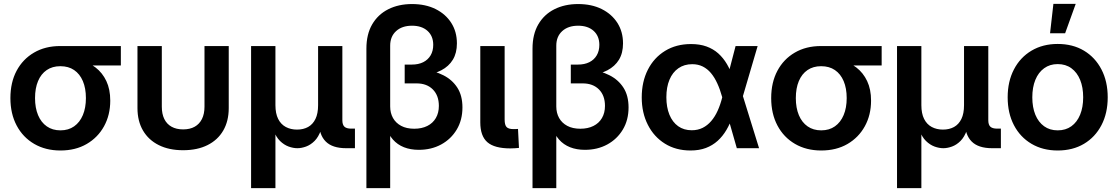

<svg xmlns="http://www.w3.org/2000/svg" viewBox="-20 -758 5719 982"><path d="M289.1 11.7Q212.9 11.7 155 -22Q97.2 -55.7 65.2 -116Q33.2 -176.3 33.2 -256.3Q33.2 -336.4 64.9 -396Q96.7 -455.6 154.1 -489Q211.4 -522.5 288.1 -522.5H598.1V-423.3H384.8L288.1 -419.4Q248 -419.4 219 -399.7Q189.9 -379.9 174.6 -343.3Q159.2 -306.6 159.2 -256.3Q159.2 -206.1 174.8 -168.9Q190.4 -131.8 219.5 -111.6Q248.5 -91.3 289.1 -91.3Q330.1 -91.3 359.1 -111.8Q388.2 -132.3 403.8 -169.4Q419.4 -206.5 419.4 -256.3Q419.4 -306.6 403.8 -343.3Q388.2 -379.9 359.1 -399.7Q330.1 -419.4 289.1 -419.4V-464.8Q341.8 -464.8 387.9 -452.1Q434.1 -439.5 469 -412.6Q503.9 -385.7 523.9 -343.5Q543.9 -301.3 543.9 -243.2Q543.9 -169.9 512.2 -112.3Q480.5 -54.7 423.3 -21.5Q366.2 11.7 289.1 11.7Z M916.5 10.3Q844.2 10.3 792 -15.9Q739.7 -42 711.4 -90.3Q683.1 -138.7 683.1 -205.1V-522.5H807.6V-212.4Q807.6 -175.3 820.3 -149.4Q833 -123.5 857.4 -109.9Q881.8 -96.2 916.5 -96.2Q951.7 -96.2 975.8 -109.9Q1000 -123.5 1012.9 -149.4Q1025.9 -175.3 1025.9 -212.4V-522.5H1149.9V-205.1Q1149.9 -138.7 1121.8 -90.3Q1093.8 -42 1041.5 -15.9Q989.3 10.3 916.5 10.3Z M1264.2 204.1V-522.5H1388.7V-220.2Q1388.7 -177.7 1402.6 -149.9Q1416.5 -122.1 1441.7 -108.6Q1466.8 -95.2 1499 -95.2Q1531.7 -95.2 1555.9 -108.6Q1580.1 -122.1 1593.5 -149.7Q1606.9 -177.2 1606.9 -220.2V-522.5H1731V-143.1Q1731 -120.1 1741.5 -110.1Q1752 -100.1 1776.4 -100.1H1795.4V0H1750.5Q1680.2 0 1646 -34.2Q1611.8 -68.4 1611.8 -133.3V-182.6H1634.3Q1634.3 -128.4 1621.6 -92.8Q1608.9 -57.1 1588.9 -37.1Q1568.8 -17.1 1545.4 -8.5Q1522 0 1501 0Q1479.5 0 1456.1 -8.5Q1432.6 -17.1 1412.1 -37.1Q1391.6 -57.1 1378.9 -92.8Q1366.2 -128.4 1366.2 -182.6H1388.7V204.1Z M1854 204.1V-509.3Q1854 -582.5 1883.5 -633.3Q1913.1 -684.1 1965.8 -710.7Q2018.6 -737.3 2087.4 -737.3Q2156.2 -737.3 2207.8 -711.7Q2259.3 -686 2288.1 -640.9Q2316.9 -595.7 2316.9 -536.1Q2316.9 -486.8 2296.1 -452.6Q2275.4 -418.5 2236.8 -398.4Q2198.2 -378.4 2145 -370.6V-402.3Q2202.6 -396 2247.8 -373Q2293 -350.1 2319.1 -309.6Q2345.2 -269 2345.2 -208.5Q2345.2 -144 2315.9 -95.2Q2286.6 -46.4 2236.3 -19Q2186 8.3 2122.1 8.3Q2079.6 8.3 2046.1 -4.9Q2012.7 -18.1 1989.5 -44.4Q1966.3 -70.8 1954.6 -109.4L1975.6 -116.2V204.1ZM2098.6 -99.6Q2137.2 -99.6 2165.5 -113.8Q2193.8 -127.9 2209.2 -154.3Q2224.6 -180.7 2224.6 -216.3Q2224.6 -269.5 2193.8 -300.5Q2163.1 -331.5 2110.4 -331.5H2049.8V-427.7H2086.4Q2120.1 -427.7 2144.5 -439.9Q2168.9 -452.1 2182.4 -474.9Q2195.8 -497.6 2195.8 -528.8Q2195.8 -573.7 2166.5 -600.1Q2137.2 -626.5 2087.4 -626.5Q2036.1 -626.5 2005.9 -598.9Q1975.6 -571.3 1975.6 -524.4V-213.4Q1975.6 -180.2 1990 -154.5Q2004.4 -128.9 2031.7 -114.3Q2059.1 -99.6 2098.6 -99.6Z M2590.3 1Q2509.3 1 2472.9 -30.5Q2436.5 -62 2436.5 -132.3V-522.5H2561V-146.5Q2561 -119.1 2570.8 -108.4Q2580.6 -97.7 2606.4 -97.7Q2612.8 -97.7 2618.9 -97.9Q2625 -98.1 2629.4 -98.6L2634.3 -1.5Q2625 -0.5 2613.8 0.2Q2602.5 1 2590.3 1Z M2703.6 204.1V-509.3Q2703.6 -582.5 2733.2 -633.3Q2762.7 -684.1 2815.4 -710.7Q2868.2 -737.3 2937 -737.3Q3005.9 -737.3 3057.4 -711.7Q3108.9 -686 3137.7 -640.9Q3166.5 -595.7 3166.5 -536.1Q3166.5 -486.8 3145.8 -452.6Q3125 -418.5 3086.4 -398.4Q3047.9 -378.4 2994.6 -370.6V-402.3Q3052.2 -396 3097.4 -373Q3142.6 -350.1 3168.7 -309.6Q3194.8 -269 3194.8 -208.5Q3194.8 -144 3165.5 -95.2Q3136.2 -46.4 3085.9 -19Q3035.6 8.3 2971.7 8.3Q2929.2 8.3 2895.8 -4.9Q2862.3 -18.1 2839.1 -44.4Q2815.9 -70.8 2804.2 -109.4L2825.2 -116.2V204.1ZM2948.2 -99.6Q2986.8 -99.6 3015.1 -113.8Q3043.5 -127.9 3058.8 -154.3Q3074.2 -180.7 3074.2 -216.3Q3074.2 -269.5 3043.5 -300.5Q3012.7 -331.5 2960 -331.5H2899.4V-427.7H2936Q2969.7 -427.7 2994.1 -439.9Q3018.6 -452.1 3032 -474.9Q3045.4 -497.6 3045.4 -528.8Q3045.4 -573.7 3016.1 -600.1Q2986.8 -626.5 2937 -626.5Q2885.7 -626.5 2855.5 -598.9Q2825.2 -571.3 2825.2 -524.4V-213.4Q2825.2 -180.2 2839.6 -154.5Q2854 -128.9 2881.3 -114.3Q2908.7 -99.6 2948.2 -99.6Z M3511.7 11.7Q3437 11.7 3380.9 -23.2Q3324.7 -58.1 3293.5 -119.6Q3262.2 -181.2 3262.2 -259.8Q3262.2 -339.8 3293.5 -401.4Q3324.7 -462.9 3381.6 -497.8Q3438.5 -532.7 3514.2 -532.7Q3559.1 -532.7 3593.5 -520.3Q3627.9 -507.8 3653.6 -484.9Q3679.2 -461.9 3697.8 -430.4Q3716.3 -398.9 3728.5 -361.3H3759.3L3778.3 -271L3862.3 0H3748.5L3673.3 -262.7Q3662.6 -301.3 3648.4 -332Q3634.3 -362.8 3616 -384.5Q3597.7 -406.2 3574 -418Q3550.3 -429.7 3520.5 -429.7Q3479.5 -429.7 3449.7 -408.9Q3419.9 -388.2 3404.1 -350.3Q3388.2 -312.5 3388.2 -260.7Q3388.2 -209.5 3403.8 -171.4Q3419.4 -133.3 3448.5 -112.5Q3477.5 -91.8 3518.1 -91.8Q3548.8 -91.8 3573.5 -104Q3598.1 -116.2 3617.4 -138.7Q3636.7 -161.1 3650.6 -191.9Q3664.6 -222.7 3673.8 -259.8L3742.2 -522.5H3855L3777.8 -259.8L3758.3 -164.1H3727.5Q3714.4 -125.5 3695.3 -93.3Q3676.3 -61 3650.4 -37.6Q3624.5 -14.2 3590.3 -1.2Q3556.2 11.7 3511.7 11.7Z M4180.2 11.7Q4104 11.7 4046.1 -22Q3988.3 -55.7 3956.3 -116Q3924.3 -176.3 3924.3 -256.3Q3924.3 -336.4 3956.1 -396Q3987.8 -455.6 4045.2 -489Q4102.5 -522.5 4179.2 -522.5H4489.3V-423.3H4275.9L4179.2 -419.4Q4139.2 -419.4 4110.1 -399.7Q4081.1 -379.9 4065.7 -343.3Q4050.3 -306.6 4050.3 -256.3Q4050.3 -206.1 4065.9 -168.9Q4081.5 -131.8 4110.6 -111.6Q4139.6 -91.3 4180.2 -91.3Q4221.2 -91.3 4250.2 -111.8Q4279.3 -132.3 4294.9 -169.4Q4310.5 -206.5 4310.5 -256.3Q4310.5 -306.6 4294.9 -343.3Q4279.3 -379.9 4250.2 -399.7Q4221.2 -419.4 4180.2 -419.4V-464.8Q4232.9 -464.8 4279.1 -452.1Q4325.2 -439.5 4360.1 -412.6Q4395 -385.7 4415 -343.5Q4435.1 -301.3 4435.1 -243.2Q4435.1 -169.9 4403.3 -112.3Q4371.6 -54.7 4314.5 -21.5Q4257.3 11.7 4180.2 11.7Z M4567.9 204.1V-522.5H4692.4V-220.2Q4692.4 -177.7 4706.3 -149.9Q4720.2 -122.1 4745.4 -108.6Q4770.5 -95.2 4802.7 -95.2Q4835.4 -95.2 4859.6 -108.6Q4883.8 -122.1 4897.2 -149.7Q4910.6 -177.2 4910.6 -220.2V-522.5H5034.7V-143.1Q5034.7 -120.1 5045.2 -110.1Q5055.7 -100.1 5080.1 -100.1H5099.1V0H5054.2Q4983.9 0 4949.7 -34.2Q4915.5 -68.4 4915.5 -133.3V-182.6H4938Q4938 -128.4 4925.3 -92.8Q4912.6 -57.1 4892.6 -37.1Q4872.6 -17.1 4849.1 -8.5Q4825.7 0 4804.7 0Q4783.2 0 4759.8 -8.5Q4736.3 -17.1 4715.8 -37.1Q4695.3 -57.1 4682.6 -92.8Q4669.9 -128.4 4669.9 -182.6H4692.4V204.1Z M5389.6 11.7Q5313.5 11.7 5255.6 -22.5Q5197.8 -56.6 5165.8 -117.9Q5133.8 -179.2 5133.8 -260.3Q5133.8 -341.3 5165.8 -402.8Q5197.8 -464.4 5255.6 -498.8Q5313.5 -533.2 5389.6 -533.2Q5466.8 -533.2 5524.2 -498.8Q5581.5 -464.4 5613.5 -402.8Q5645.5 -341.3 5645.5 -260.3Q5645.5 -179.2 5613.5 -117.9Q5581.5 -56.6 5524.2 -22.5Q5466.8 11.7 5389.6 11.7ZM5389.6 -91.3Q5430.7 -91.3 5459.7 -112.3Q5488.8 -133.3 5504.4 -171.4Q5520 -209.5 5520 -260.3Q5520 -311.5 5504.4 -349.6Q5488.8 -387.7 5459.7 -408.9Q5430.7 -430.2 5389.6 -430.2Q5349.6 -430.2 5320.3 -408.9Q5291 -387.7 5275.4 -349.6Q5259.8 -311.5 5259.8 -260.3Q5259.8 -209 5275.4 -171.1Q5291 -133.3 5320.1 -112.3Q5349.1 -91.3 5389.6 -91.3ZM5350.6 -587.9 5367.7 -738.3H5481.9L5427.7 -587.9Z"/></svg>

Font: Inter 28pt SemiBold
Style: Regular
Weight: 600
Designer: Rasmus Andersson
Foundry: rsms
Version: Version 4.001;git-66647c0bb